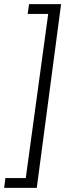

<svg xmlns="http://www.w3.org/2000/svg" viewBox="-53 -743 372 924"><path d="M-33 161H124L241 -723H87L80 -676H179L71 114H-27Z"/></svg>

Font: United Sans ExtraLight
Style: Italic
Weight: 200
Italic angle: -8°
Designer: Pablo Impallari, Rodrigo Fuenzalida (Modified by Dan O. Williams)
Version: Version 1.000;PS 001.000;hotconv 1.0.88;makeotf.lib2.5.64775